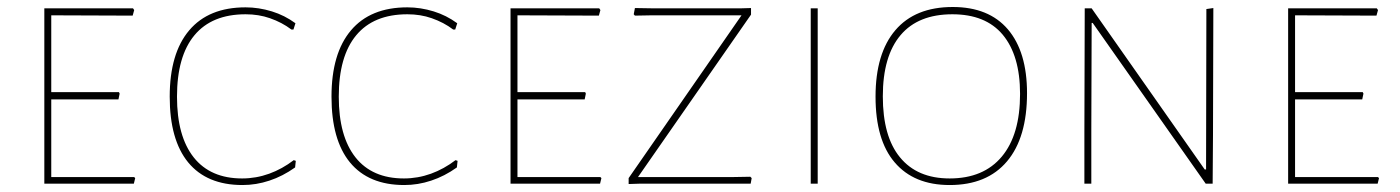

<svg xmlns="http://www.w3.org/2000/svg" viewBox="-20 -530 4040 554"><path d="M366.2 0H107.9V-505.9H363.8L367.2 -501L362.8 -484.9L127.9 -485.8V-264.2H323.2L325.2 -259.8L321.8 -243.2H127.9V-19H367.2L370.1 -16.1Z M832.5 -462.9 826.7 -444.8H820.8Q793.9 -465.3 758.8 -477.5Q726.6 -488.8 688.5 -488.8Q591.3 -488.8 541 -428.2Q490.7 -367.7 490.7 -251Q490.7 -136.7 539.1 -75.7Q587.4 -15.1 678.7 -15.1Q718.8 -15.1 756.8 -28.8Q794.4 -42.5 827.6 -67.9L833.5 -65.9L831.5 -46.9Q795.9 -21.5 757.3 -8.8Q719.2 3.9 679.7 3.9Q576.7 3.9 522.9 -61.5Q469.7 -126.5 469.7 -251Q469.7 -376 525.9 -442.4Q582 -508.8 688.5 -508.8Q726.6 -508.8 764.6 -497.1Q801.3 -485.8 832.5 -462.9Z M1299.3 -462.9 1293.5 -444.8H1287.6Q1260.7 -465.3 1225.6 -477.5Q1193.4 -488.8 1155.3 -488.8Q1058.1 -488.8 1007.8 -428.2Q957.5 -367.7 957.5 -251Q957.5 -136.7 1005.9 -75.7Q1054.2 -15.1 1145.5 -15.1Q1185.5 -15.1 1223.6 -28.8Q1261.2 -42.5 1294.4 -67.9L1300.3 -65.9L1298.3 -46.9Q1262.7 -21.5 1224.1 -8.8Q1186 3.9 1146.5 3.9Q1043.5 3.9 989.7 -61.5Q936.5 -126.5 936.5 -251Q936.5 -376 992.7 -442.4Q1048.8 -508.8 1155.3 -508.8Q1193.4 -508.8 1231.4 -497.1Q1268.1 -485.8 1299.3 -462.9Z M1711.4 0H1453.1V-505.9H1709L1712.4 -501L1708 -484.9L1473.1 -485.8V-264.2H1668.5L1670.4 -259.8L1667 -243.2H1473.1V-19H1712.4L1715.3 -16.1Z M2146 0H1824.7L1793.9 1V-16.1L2119.6 -485.8H1860.8L1812 -484.9L1808.6 -488.8L1812 -506.8L1866.7 -505.9H2115.7L2147 -506.8V-487.8L1820.8 -19H2087.9L2145 -20L2148.9 -16.1Z M2339.4 -505.9V0H2319.3V-505.9Z M2720.2 3.9Q2617.2 3.9 2561.5 -61.5Q2506.3 -126 2506.3 -251Q2506.3 -376 2563.5 -442.9Q2620.6 -509.8 2729 -509.8Q2833 -509.8 2888.2 -445.3Q2943.4 -380.4 2943.4 -261.2Q2943.4 -132.8 2885.7 -64.5Q2828.1 3.9 2720.2 3.9ZM2728 -488.8Q2629.4 -488.8 2578.6 -428.7Q2527.3 -368.2 2527.3 -252Q2527.3 -136.2 2576.7 -76.2Q2626.5 -15.1 2720.2 -15.1Q2817.9 -15.1 2870.6 -78.1Q2923.3 -141.1 2923.3 -258.8Q2923.3 -370.1 2873 -430.2Q2823.7 -488.8 2728 -488.8Z M3128.9 -158.2V0H3108.9V-149.9L3109.9 -505.9H3129.9L3456.1 -41H3460L3460.9 -503.9L3481 -506.8L3480 -141.1L3479 0H3459L3132.8 -463.9H3129.9Z M3955.1 0H3696.8V-505.9H3952.6L3956.1 -501L3951.7 -484.9L3716.8 -485.8V-264.2H3912.1L3914.1 -259.8L3910.6 -243.2H3716.8V-19H3956.1L3959 -16.1Z"/></svg>

Font: Datalegreya
Style: Dot
Weight: 700
Designer: Figs Lab
Foundry: Figs Lab
Version: Version 1.002;PS 001.002;hotconv 1.0.70;makeotf.lib2.5.58329